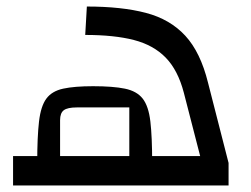

<svg xmlns="http://www.w3.org/2000/svg" viewBox="-20 -568 770 588"><path d="M20 0V-90H593L543 -284Q525 -353 487.5 -391.5Q450 -430 390 -445.5Q330 -461 241 -461L246 -548Q353 -548 427 -528.5Q501 -509 547.5 -458.5Q594 -408 617 -315L680 -69V0ZM94 -70Q94 -149 99.5 -196Q105 -243 122 -266Q139 -289 173.5 -296.5Q208 -304 265 -304Q326 -304 362.5 -296.5Q399 -289 417 -266Q435 -243 440.5 -196Q446 -149 446 -70ZM376 -239H215Q187 -239 175.5 -230.5Q164 -222 164 -200V-70H376Z"/></svg>

Font: Changa
Style: Regular
Weight: 400
Designer: Eduardo Rodriguez Tunni
Foundry: Eduardo Rodriguez Tunni
Version: Version 3.003